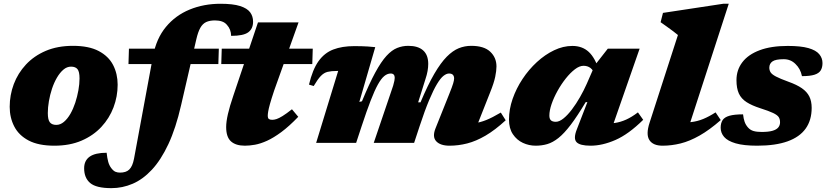

<svg xmlns="http://www.w3.org/2000/svg" viewBox="-20 -759 4390 1020"><path d="M367.5 -515.5Q452 -515.5 504.2 -488Q556.5 -460.5 580.8 -413.8Q605 -367 605 -309Q605 -246.5 583 -188.5Q561 -130.5 518.5 -84.8Q476 -39 413.5 -12Q351 15 269 15Q184.5 15 132.2 -12.5Q80 -40 55.8 -87Q31.5 -134 31.5 -191.5Q31.5 -254 53.2 -312Q75 -370 117.8 -416Q160.5 -462 223.2 -488.8Q286 -515.5 367.5 -515.5ZM279 -95.5Q300.5 -95.5 319.5 -111.5Q338.5 -127.5 353.8 -154Q369 -180.5 379.8 -213.2Q390.5 -246 396.5 -279.5Q402.5 -313 402.5 -342Q402.5 -378 391.8 -391.5Q381 -405 357.5 -405Q335.5 -405 316.8 -389Q298 -373 282.5 -346.5Q267 -320 256.2 -287.5Q245.5 -255 239.8 -221.5Q234 -188 234 -158.5Q234 -122.5 245 -109Q256 -95.5 279 -95.5Z M662.5 -418.5 665 -500.5H1142.5L1140 -418.5ZM942 -200Q914 -77.5 874.5 6.8Q835 91 787 142.5Q739 194 684.8 217.2Q630.5 240.5 572 240.5Q491 240.5 459 213.2Q427 186 427 135Q427 94 456.5 73.2Q486 52.5 546.5 52.5Q549.5 81 554.8 100.2Q560 119.5 571 134Q582.5 149 593.2 153.5Q604 158 617.5 158Q633 158 645.2 154.2Q657.5 150.5 666.5 141.8Q675.5 133 681.8 118.8Q688 104.5 692 84L793 -461.5Q810.5 -554.5 861.5 -616Q912.5 -677.5 987.5 -708.2Q1062.5 -739 1151.5 -739Q1217.5 -739 1255.2 -727Q1293 -715 1308.8 -693.8Q1324.5 -672.5 1324.5 -644Q1324.5 -606.5 1299 -587.5Q1273.5 -568.5 1208 -568.5Q1207.5 -586 1202 -600.5Q1196.5 -615 1185.5 -627Q1175 -639.5 1159 -645Q1143 -650.5 1122 -650.5Q1094 -650.5 1075.2 -641.8Q1056.5 -633 1044.2 -611.2Q1032 -589.5 1023 -550.5Z M1155.5 -418.5 1158 -500.5H1641.5L1639 -418.5ZM1436.5 -278Q1421.5 -233 1414.2 -206.8Q1407 -180.5 1404.8 -166.8Q1402.5 -153 1402.5 -145Q1402.5 -130.5 1408.8 -126.5Q1415 -122.5 1426.5 -122.5Q1436.5 -122.5 1449 -126.5Q1461.5 -130.5 1481 -142.5Q1500.5 -154.5 1531 -178.5L1564.5 -138.5Q1516 -88 1474.8 -57.5Q1433.5 -27 1398.8 -11.2Q1364 4.5 1334.8 9.8Q1305.5 15 1281 15Q1232.5 15 1207 -8Q1181.5 -31 1181.5 -84Q1181.5 -112.5 1190.8 -153Q1200 -193.5 1219.5 -250.5L1350.5 -640H1566Z M2495 -43.5 2440.5 -104Q2472.5 -101.5 2501 -104.8Q2529.5 -108 2562.2 -121Q2595 -134 2640.5 -161L2666.5 -120Q2610 -68 2559.5 -38.5Q2509 -9 2462 3Q2415 15 2368.5 15Q2319 15 2297.2 -8.8Q2275.5 -32.5 2294 -78L2367 -260.5Q2382.5 -299 2387.5 -316Q2392.5 -333 2392.5 -342Q2392.5 -354.5 2386 -361.5Q2379.5 -368.5 2365.5 -368.5Q2352 -368.5 2336.2 -356.2Q2320.5 -344 2301.8 -313Q2283 -282 2260 -227.5Q2237 -173 2209 -88L2180 0H1965.5L2054.5 -262Q2064 -288.5 2068.8 -304.5Q2073.5 -320.5 2075.2 -330Q2077 -339.5 2077 -345.5Q2077 -356.5 2071.8 -362.5Q2066.5 -368.5 2055.5 -368.5Q2038 -368.5 2021.5 -355Q2005 -341.5 1987.5 -310Q1970 -278.5 1949 -224.2Q1928 -170 1901 -88L1872 0H1659.5L1776.5 -382Q1775 -382 1773.2 -382Q1771.5 -382 1769 -382Q1739.5 -382 1720.2 -377.2Q1701 -372.5 1684.5 -355.5Q1668 -338.5 1646.5 -302L1621.5 -309.5Q1640.5 -389.5 1672 -433.8Q1703.5 -478 1750.5 -496Q1797.5 -514 1862 -514Q1884.5 -514 1900.8 -513.5Q1917 -513 1933.8 -512Q1950.5 -511 1973.5 -508.5L1889 -217.5L1903 -221Q1941.5 -314.5 1973.2 -373Q2005 -431.5 2033.2 -462.2Q2061.5 -493 2089.8 -504.2Q2118 -515.5 2149 -515.5Q2201 -515.5 2228 -491.2Q2255 -467 2255 -419.5Q2255 -402 2251.5 -381.8Q2248 -361.5 2240 -338L2201.5 -215.5H2214Q2253 -308 2287.2 -366.8Q2321.5 -425.5 2353.5 -457.8Q2385.5 -490 2417.2 -502.8Q2449 -515.5 2483 -515.5Q2551.5 -515.5 2584.5 -484.2Q2617.5 -453 2617.5 -406Q2617.5 -383.5 2610.8 -350.8Q2604 -318 2584 -268.5Z M3044.5 -72 3100.5 -216.5H3091.5Q3047 -142 3012 -96Q2977 -50 2946.8 -26Q2916.5 -2 2887.5 6.5Q2858.5 15 2826 15Q2790 15 2757.8 0Q2725.5 -15 2704.8 -45.8Q2684 -76.5 2684 -124Q2684 -178 2703.2 -233.5Q2722.5 -289 2755.8 -339.2Q2789 -389.5 2832.2 -429.2Q2875.5 -469 2923.8 -492Q2972 -515 3020.5 -515Q3073.5 -515 3107.8 -483.2Q3142 -451.5 3162.5 -383.5L3144 -354.5Q3132.5 -386 3117 -397.8Q3101.5 -409.5 3080 -409.5Q3058.5 -409.5 3034 -390.8Q3009.5 -372 2985.5 -341.8Q2961.5 -311.5 2941.8 -276Q2922 -240.5 2910.2 -206Q2898.5 -171.5 2898.5 -145Q2898.5 -127.5 2906.8 -119.8Q2915 -112 2933 -112Q2951.5 -112 2973.8 -130Q2996 -148 3018.5 -177.8Q3041 -207.5 3061.2 -243Q3081.5 -278.5 3097 -313.5L3140.5 -413L3209 -500.5H3378L3216.5 -37.5L3176.5 -101.5Q3216 -101 3246.8 -105.8Q3277.5 -110.5 3306.8 -123.8Q3336 -137 3369 -162L3397 -122.5Q3319.5 -46 3249.8 -15.5Q3180 15 3117.5 15Q3060.5 15 3042.8 -4Q3025 -23 3044.5 -72Z M3581.5 -573Q3572.5 -581 3556.2 -593Q3540 -605 3522 -618Q3504 -631 3489.5 -641L3502 -690.5L3822 -739H3851.5L3623.5 -36.5L3571 -111Q3615.5 -106.5 3650 -110.2Q3684.5 -114 3716 -127Q3747.5 -140 3781.5 -162L3809 -121Q3749 -68.5 3696.5 -38.8Q3644 -9 3595.8 3Q3547.5 15 3500 15Q3449 15 3429.8 -15Q3410.5 -45 3431 -107.5Z M3927.5 -151.5Q3930 -129 3935.5 -112.8Q3941 -96.5 3953 -82.5Q3965.5 -68 3983 -63Q4000.5 -58 4026 -58Q4062 -58 4083.2 -64Q4104.5 -70 4114.2 -81.5Q4124 -93 4124 -109.5Q4124 -126 4116.8 -137Q4109.5 -148 4087 -158.8Q4064.5 -169.5 4019 -184Q3974 -198.5 3946 -216.5Q3918 -234.5 3905.2 -262.2Q3892.5 -290 3892.5 -333Q3892.5 -387.5 3923.8 -428.5Q3955 -469.5 4015.8 -492.2Q4076.5 -515 4165 -515Q4234.5 -515 4274.8 -503.5Q4315 -492 4332.2 -471.2Q4349.5 -450.5 4349.5 -424Q4349.5 -400.5 4340 -385Q4330.5 -369.5 4306.8 -362Q4283 -354.5 4240.5 -354.5Q4236 -375.5 4227.5 -391Q4219 -406.5 4206 -419Q4193 -432 4177.5 -438.2Q4162 -444.5 4143.5 -444.5Q4100.5 -444.5 4083.8 -432.8Q4067 -421 4067 -399.5Q4067 -385.5 4073.8 -374.8Q4080.5 -364 4102.2 -352.5Q4124 -341 4168 -325Q4213 -309 4240 -290.2Q4267 -271.5 4279.5 -246.5Q4292 -221.5 4292 -186Q4292 -120.5 4260 -75.8Q4228 -31 4163.8 -8Q4099.5 15 4002.5 15Q3931 15 3888.2 2.5Q3845.5 -10 3827 -31.5Q3808.5 -53 3808.5 -80.5Q3808.5 -105 3818.8 -120.8Q3829 -136.5 3855 -144Q3881 -151.5 3927.5 -151.5Z"/></svg>

Font: Newsreader 9pt ExtraBold
Style: Italic
Weight: 800
Italic angle: -17°
Designer: Hugues Gentile
Foundry: Production Type
Version: Version 1.003